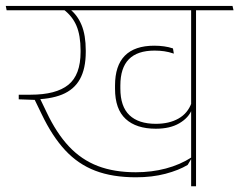

<svg xmlns="http://www.w3.org/2000/svg" viewBox="-36 -646 830 666"><path d="M644 -615H627V0H644ZM558 -610.5H774L770.5 -625.5H554.5ZM-13 -610.5H723.5L720.5 -625.5H-16ZM261.5 -470.5Q261.5 -524 247 -559Q232.5 -594 206 -614.5H182.5Q214.5 -591 229 -557.2Q243.5 -523.5 243.5 -470.5V-466Q243.5 -386 201 -351.8Q158.5 -317.5 70 -317.5H29L52.5 -301H73Q137.5 -301 179.2 -318Q221 -335 241.2 -371.5Q261.5 -408 261.5 -466ZM615 -74 629 -97.5V-100.5Q588.5 -74.5 539.2 -61.5Q490 -48.5 435 -48.5Q360 -48.5 303.2 -70.2Q246.5 -92 203.2 -138Q160 -184 125.5 -257L100.5 -309L29 -317.5V-301.5L84.5 -299.5L108.5 -250Q145 -173.5 190 -125Q235 -76.5 294.5 -53.8Q354 -31 435.5 -31Q491.5 -31 538 -43.2Q584.5 -55.5 615 -74ZM504.5 -199.5Q554 -199.5 586.2 -218.5Q618.5 -237.5 629.5 -266H631L628.5 -289.5Q615.5 -253 583.2 -234.8Q551 -216.5 504.5 -216.5Q444.5 -216.5 413 -246.5Q381.5 -276.5 381.5 -339V-349.5Q381.5 -410.5 411 -440.5Q440.5 -470.5 500 -470.5Q518 -470.5 533.8 -468.2Q549.5 -466 567 -460L564 -478Q549.5 -483 533.2 -485.2Q517 -487.5 499 -487.5Q431.5 -487.5 397.2 -453Q363 -418.5 363 -349.5V-338Q363 -267.5 399.8 -233.5Q436.5 -199.5 504.5 -199.5Z"/></svg>

Font: Anek Devanagari Medium Thin
Style: Regular
Weight: 250
Version: Version 1.003